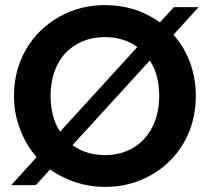

<svg xmlns="http://www.w3.org/2000/svg" viewBox="-20 -728 825 755"><path d="M761 -700C761 -700 664 -700 664 -700C664 -700 609 -640 609 -640C609 -640 609 -640 609 -640C578 -662 545 -679 508 -691C471 -702 433 -708 393 -708C393 -708 393 -708 393 -708C328 -708 268 -693 213 -662C158 -631 115 -589 83 -535C51 -480 35 -419 35 -351C35 -351 35 -351 35 -351C35 -304 43 -261 59 -220C74 -179 96 -142 124 -110C124 -110 24 0 24 0C24 0 121 0 121 0C121 0 177 -62 177 -62C177 -62 177 -62 177 -62C207 -40 241 -23 278 -11C315 1 353 7 393 7C393 7 393 7 393 7C458 7 518 -8 573 -39C628 -70 671 -112 703 -167C734 -221 750 -282 750 -351C750 -351 750 -351 750 -351C750 -398 742 -442 727 -483C712 -524 690 -560 662 -591C662 -591 761 -700 761 -700ZM179 -351C179 -351 179 -351 179 -351C179 -398 188 -439 206 -474C224 -509 249 -535 282 -554C314 -573 351 -582 393 -582C393 -582 393 -582 393 -582C442 -582 485 -569 520 -543C520 -543 216 -210 216 -210C216 -210 216 -210 216 -210C191 -249 179 -296 179 -351ZM606 -351C606 -351 606 -351 606 -351C606 -304 597 -263 579 -228C561 -193 536 -166 504 -147C472 -128 435 -118 393 -118C393 -118 393 -118 393 -118C344 -118 302 -131 265 -157C265 -157 569 -490 569 -490C569 -490 569 -490 569 -490C594 -452 606 -406 606 -351Z"/></svg>

Font: Girnar Poppins
Style: SemiBold
Weight: 500
Designer: Ninad Kale (Devanagari), Jonny Pinhorn (Latin)
Foundry: Indian Type Foundry
Version: ""